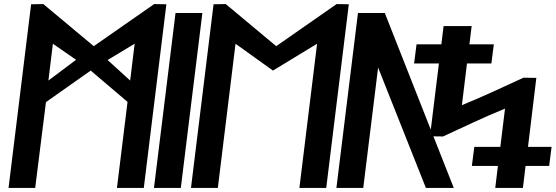

<svg xmlns="http://www.w3.org/2000/svg" viewBox="-20 -924 2732 944"><path d="M354 -630 218 -528 240 -709ZM620 -528 509 -629 642 -709ZM555 0H687L798 -903L738 -904L441 -697L193 -904L133 -903L22 0H153L206 -422L426 -577L607 -423Z M737 0H869L975 -860H843Z M1539 -709 1452 0H1584L1695 -903L1635 -904L1338 -697L1090 -904L1030 -903L919 0H1051L1138 -709L1322 -577Z M1872 -860H1740L1634 0H1766L1839 -592L2074 0H2211Z M2161 -796 2150 -706H2028L2016 -612H2138L2094 -254L2158 -253C2259 -299 2359 -348 2463 -390L2440 -202H2312L2300 -108H2428L2415 0H2551L2564 -108H2680L2692 -202H2576L2617 -541L2554 -542C2453 -496 2355 -449 2251 -407L2276 -612H2396L2408 -706H2288L2299 -796Z"/></svg>

Font: Ny Stormning
Style: Kr
Weight: 400
Designer: Robert Jablonski, Mew Too
Foundry: Cannot Into Space Fonts
Version: Version 0.90